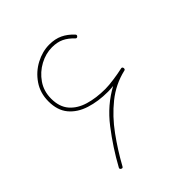

<svg xmlns="http://www.w3.org/2000/svg" viewBox="-169 -709 832 832"><g transform="rotate(-45 247.0 -292.5)"><path d="M100.6 6.8Q94.2 2.4 98.1 -3.9Q141.6 -83.5 198 -156.7Q254.4 -230 330.6 -271Q311.5 -269 297.4 -269Q237.8 -269 189.5 -284.4Q141.1 -299.8 113 -333.5Q85 -367.2 85 -421.9Q85 -473.1 111.6 -512Q138.2 -550.8 179 -572.3Q219.7 -593.8 261.7 -593.8Q296.9 -593.8 323.2 -581.3Q349.6 -568.8 372.1 -544.4Q377.9 -538.6 372.1 -532.7Q366.2 -526.9 360.4 -532.7Q339.4 -555.2 316.4 -566.2Q293.5 -577.1 261.7 -577.1Q223.6 -577.1 186.8 -557.4Q149.9 -537.6 125.7 -502.7Q101.6 -467.8 101.6 -421.9Q101.6 -372.1 127.4 -342Q153.3 -312 197.8 -298.8Q242.2 -285.6 297.4 -285.6Q319.3 -285.6 351.8 -290.3Q384.3 -294.9 405.3 -299.8Q406.2 -299.8 407.7 -300.3Q416 -302.7 418 -293.9Q418.5 -293 418 -291.5Q418 -284.7 411.6 -283.7Q344.2 -268.1 289.8 -224.4Q235.4 -180.7 191.9 -120.8Q148.4 -61 112.8 3.9Q108.9 12.2 100.6 6.8Z"/></g></svg>

Font: Mikhak Thin
Style: Regular
Weight: 100
Designer: Amin Abedi
Version: Version 3.3